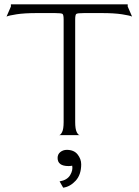

<svg xmlns="http://www.w3.org/2000/svg" viewBox="-20 -620 636 881"><path d="M251 0Q258 0 265 -14Q272 -28 272 -60V-530Q272 -552 267 -556Q262 -560 232 -560H150Q92 -560 56.5 -554.5Q21 -549 10 -544L30 -590V-600H566V-590L586 -544Q575 -549 539.5 -554.5Q504 -560 446 -560H366Q335 -560 330 -556Q325 -552 325 -530V-60Q325 -28 332 -14Q339 0 346 0ZM269.9 241.2 253.4 212.3Q288.1 206.5 301.8 183.7Q315.4 161 311.3 140.3Q303 142 294.7 142Q244.3 142 244.3 104.8Q244.3 87.5 257.1 77.5Q269.9 67.6 286.5 67.6Q319.5 67.6 336.1 88.7Q352.6 109.8 352.6 133.7Q352.6 181.7 327 209.4Q301.4 237 269.9 241.2Z"/></svg>

Font: Red Rose Light
Style: Regular
Weight: 300
Designer: Jaikishan Patel
Version: Version 1.001; ttfautohint (v1.8.3)